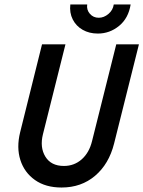

<svg xmlns="http://www.w3.org/2000/svg" viewBox="-20 -822 637 853"><path d="M253.5 11.1Q182.6 11.1 135.4 -22.2Q88.2 -55.6 70.5 -111.1Q52.8 -166.7 69.4 -234L166.7 -625H270.8L170.8 -225.7Q156.2 -167.4 181.6 -126Q206.9 -84.7 263.9 -84.7Q309.7 -84.7 343.1 -114.2Q376.4 -143.8 388.9 -195.1L496.5 -625H597.2L486.8 -184Q463.9 -93.1 402.4 -41Q341 11.1 253.5 11.1ZM414.6 -672.9Q376.4 -672.9 347.2 -689.6Q318.1 -706.2 303.1 -735.8Q288.2 -765.3 292.4 -802.1H367.4Q363.9 -778.5 379.2 -760.8Q394.4 -743.1 418.8 -743.1Q441.7 -743.1 461.8 -760.1Q481.9 -777.1 485.4 -802.1H560.4Q550.7 -741 509 -706.9Q467.4 -672.9 414.6 -672.9Z"/></svg>

Font: Afacad Medium
Style: Italic
Weight: 500
Italic angle: -14°
Designer: Kristian Moeller
Foundry: Dicotype
Version: Version 1.000; ttfautohint (v1.8.4.7-5d5b)